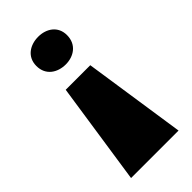

<svg xmlns="http://www.w3.org/2000/svg" viewBox="-226 -572 829 829"><g transform="rotate(-45 188.5 -157.5)"><path d="M115 -269 45 200H335L265 -269ZM193 -515C143 -515 98 -487 98 -431C98 -374 143 -346 193 -346C242 -346 286 -375 286 -432C286 -487 242 -515 193 -515Z"/></g></svg>

Font: Sprat Black
Style: Regular
Weight: 900
Designer: Ethan Nakache
Foundry: Collletttivo
Version: Version 2.000;Glyphs 3.2 (3217)